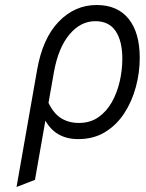

<svg xmlns="http://www.w3.org/2000/svg" viewBox="-20 -543 582 766"><path d="M46 203 128 -264Q150 -390 214.2 -456.5Q278.5 -523 365.5 -523Q448.5 -523 493 -468Q537.5 -413 537.5 -312Q537.5 -253.5 522 -196Q506.5 -138.5 476 -91.5Q445.5 -44.5 399.5 -16.2Q353.5 12 292 12Q203 12 161 -61.5L119.5 174.5ZM195 -254.5 173.5 -132.5Q194 -90 224.2 -71.2Q254.5 -52.5 294.5 -52.5Q340 -52.5 372.8 -75.5Q405.5 -98.5 426.5 -136Q447.5 -173.5 457.8 -218.8Q468 -264 468 -308.5Q468 -379 441.5 -418.8Q415 -458.5 360 -458.5Q301.5 -458.5 257 -405.5Q212.5 -352.5 195 -254.5Z"/></svg>

Font: Overpass Light
Style: Italic
Weight: 300
Italic angle: -10°
Designer: Delve Withrington, Dave Bailey, Thomas Jockin
Foundry: Delve Fonts LLC
Version: Version 4.000; ttfautohint (v1.8.3)